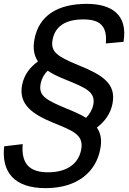

<svg xmlns="http://www.w3.org/2000/svg" viewBox="-30 -762 670 994"><path d="M-8.5 -4.5C-23 128 42.5 212 206 212C373 212 467 126 489 10.5C498.5 -37 491.5 -73 471.5 -101.5C515 -135 543 -175.5 552.5 -226C573 -331 496.5 -376 373.5 -425.5C269 -469 229.5 -492.5 242.5 -557.5C256 -627 310.5 -661.5 401.5 -661.5C486.5 -661.5 526 -628.5 518 -537L609.5 -545.5C633.5 -690 542.5 -742 419.5 -742C265.5 -742 171.5 -679.5 148.5 -559.5C139 -510.5 146.5 -474 166.5 -444C125 -414 95 -375 84.5 -322.5C64.5 -220.5 140 -170 245.5 -126.5C350 -84 405.5 -63.5 390 14C376 86.5 315.5 130 219 130C130 130 78.5 93 87.5 -16ZM180.5 -329C186 -356 198 -378 217 -396C242 -379 273 -364.5 306.5 -351C411.5 -308 466 -287.5 453 -220C447.5 -193.5 434 -170.5 415.5 -152C387 -169.5 352 -185 312 -201C208 -244.5 168 -266 180.5 -329Z"/></svg>

Font: Monaspace Krypton
Style: Italic
Weight: 400
Italic angle: -11°
Designer: Riley Cran & the Lettermatic Team
Foundry: Lettermatic
Version: Version 1.101 (Monaspace Krypton)